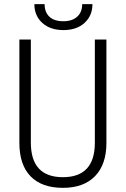

<svg xmlns="http://www.w3.org/2000/svg" viewBox="-20 -903 610 933"><path d="M497.1 -710.9V-206.5Q496.6 -103.5 441.7 -46.9Q386.7 9.8 285.6 9.8Q183.1 9.8 128.7 -46.1Q74.2 -102.1 74.2 -208.5V-710.9H129.9V-210.4Q129.9 -42 285.6 -42Q439 -42 440.9 -205.6V-710.9ZM429.2 -882.8Q429.2 -827.1 391.1 -792Q353 -756.8 288.1 -756.8Q224.1 -756.8 185.5 -791.7Q147 -826.7 147 -882.8H196.8Q196.8 -843.8 220 -821.8Q243.2 -799.8 288.1 -799.8Q330.6 -799.8 355 -821.8Q379.4 -843.8 379.4 -882.8Z"/></svg>

Font: MAUL Condensed Light
Style: Light
Weight: 300
Designer: MAUL
Version: Version 2.137; 2017; ttfautohint (v1.8.3)